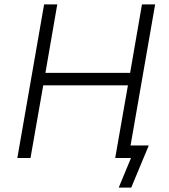

<svg xmlns="http://www.w3.org/2000/svg" viewBox="-20 -720 768 875"><path d="M627 -700 573 -388H187L241 -700H181L59 0H119L177 -331H563L505 0H577L521 135H578L658 -57H575L687 -700Z"/></svg>

Font: Fixel Display Light
Style: Italic
Weight: 300
Italic angle: -10°
Designer: AlfaBravo + MacPaw
Foundry: Kyrylo Tkachov, Marchela Mozhyna, Serhii Makarenko, Maria Weinstein, Zakhar Kryvoshyya
Version: Version 1.210;Glyphs 3.2 (3217)